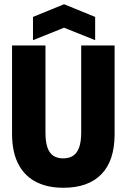

<svg xmlns="http://www.w3.org/2000/svg" viewBox="-20 -875 599 908"><path d="M280 13Q228 13 188 0.5Q148 -12 119.5 -34.5Q91 -57 72.5 -88.5Q54 -120 45.5 -158.5Q37 -197 37 -241V-660H195V-249Q195 -204 204.5 -177Q214 -150 233 -138Q252 -126 279 -126Q306 -126 325 -138Q344 -150 354 -177Q364 -204 364 -249V-660H522V-241Q522 -115 459.5 -51Q397 13 280 13ZM136 -685V-795L283 -855L430 -795V-685L283 -744Z"/></svg>

Font: Bricolage Grotesque 72pt SemiCondensed ExtraBold
Style: Regular
Weight: 800
Width: 4
Designer: Mathieu Triay
Foundry: Atelier Triay
Version: Version 1.001;gftools[0.9.33.dev8+g029e19f]